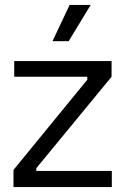

<svg xmlns="http://www.w3.org/2000/svg" viewBox="-20 -763 512 783"><path d="M35 0V-70L336 -438V-450H38V-514H435V-450L128 -77V-66H436V0ZM260 -595H194L264 -743H350Z"/></svg>

Font: Bricolage Grotesque Light
Style: Regular
Weight: 300
Designer: Mathieu Triay
Foundry: Atelier Triay
Version: Version 1.000;gftools[0.9.30]